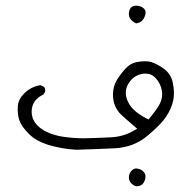

<svg xmlns="http://www.w3.org/2000/svg" viewBox="-20 -376 634 678"><path d="M494.1 -332Q494.1 -339.8 488.3 -345.7Q480 -354 466.3 -355.5Q463.4 -356 460.9 -356Q449.7 -356 442.4 -349.1Q435.1 -341.3 435.1 -326.7Q435.1 -320.8 437 -315.4Q439 -310.1 443.8 -305.2Q453.6 -295.4 461.9 -293.5Q474.6 -295.9 482.2 -303.5Q489.7 -311 493.2 -324.7Q494.1 -328.6 494.1 -332ZM451.2 10.3Q438.5 -2.4 431.4 -17.8Q424.3 -33.2 424.3 -49.3Q424.3 -65.4 433.1 -80.1Q449.7 -107.4 478 -114.3Q485.8 -116.2 491.9 -116.2Q498 -116.2 503.9 -115.2Q509.8 -114.3 516.1 -110.8Q523.4 -106.9 529.8 -100.1Q547.4 -81.1 551.8 -54.7Q552.7 -48.8 552.7 -43Q552.7 -22 540 -1.7Q527.3 18.6 511.2 37.6L504.4 45.9L495.1 41Q467.8 26.9 451.2 10.3ZM42.5 10.3Q42.5 31.2 48.3 48.8Q56.6 71.8 82.5 97.4Q108.4 123 153.8 136.5Q199.2 149.9 249 152.8Q317.4 150.9 386.7 147.5Q452.1 144 500 104Q549.8 62.5 567.4 34.7Q585.4 7.3 591.8 -22Q594.2 -34.2 594.2 -47.9Q594.2 -65.9 589.8 -85.9Q582 -118.7 553.2 -137.2Q522.9 -157.2 502.9 -159.2Q497.1 -159.7 490.7 -159.7Q476.1 -159.7 460 -156.2Q439.5 -151.4 423.8 -134.3Q406.2 -115.2 393.1 -94.2Q378.9 -70.8 378.9 -42Q378.9 0 406.7 27.8Q418.9 39.6 464.4 78.6L447.8 87.9Q413.1 106.9 371.6 108.9Q300.3 112.3 274.9 112.3Q236.8 112.3 197.3 106Q148.4 97.2 120.1 74.2Q91.8 51.3 91.8 18.1Q91.8 -22.9 133.8 -42.5L139.6 -53.2Q139.6 -54.7 139.6 -57.1Q139.6 -64 135.3 -69.3L123.5 -75.2Q89.8 -70.8 64.9 -45.4Q44.9 -25.4 43 -2Q42.5 4.4 42.5 10.3ZM493.2 253.9Q493.7 250.5 493.7 248.5Q493.7 246.6 493.7 244.1Q493.2 236.8 485.4 229Q478 221.7 466.3 219.7Q463.4 218.8 460.7 218.8Q458 218.8 454.1 220.2Q450.2 221.2 445.3 226.1Q435.1 236.3 435.1 250.5Q435.1 262.7 443.8 271.5Q452.6 280.3 460.9 281.7Q474.6 281.7 481.9 275.4L483.4 273.9Q490.2 267.1 493.2 253.9Z"/></svg>

Font: NaikaiFont
Style: ExtraLight
Weight: 200
Version: Version 1.89